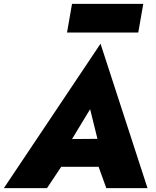

<svg xmlns="http://www.w3.org/2000/svg" viewBox="-54 -977 810 997"><path d="M294 -808H664L690 -957H320ZM264 -111H458L498 0H712L468 -750L-34 0H190ZM320 -255 414 -410 452 -256Z"/></svg>

Font: Jost* 800 Heavy Italic
Style: Italic
Weight: 800
Italic angle: -10°
Version: Version 3.200; ttfautohint (v0.97) -l 8 -r 50 -G 200 -x 14 -